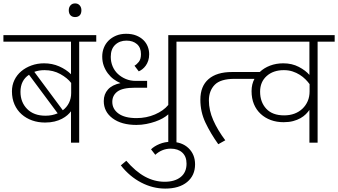

<svg xmlns="http://www.w3.org/2000/svg" viewBox="-30 -836 1981 1125"><path d="M228 -465Q276 -465 317 -447Q358 -429 386 -401V-592H-10V-630H534V-592H434V0H386V-184Q378 -173 365 -161.5Q352 -150 333 -140Q314 -130 289.5 -124Q265 -118 234 -118Q193 -118 158 -130.5Q123 -143 96.5 -166.5Q70 -190 55 -224Q40 -258 40 -301Q40 -337 54.5 -367Q69 -397 94.5 -418.5Q120 -440 154.5 -452.5Q189 -465 228 -465ZM90 -298Q90 -237 129 -197.5Q168 -158 237 -158Q275 -158 308 -172L140 -398Q90 -365 90 -298ZM387 -350Q365 -379 323.5 -402Q282 -425 231 -425Q214 -425 199.5 -422.5Q185 -420 171 -415L338 -190Q361 -207 374 -233Q387 -259 387 -291Z M373 -776Q373 -793 383 -804.5Q393 -816 410 -816Q427 -816 437 -804.5Q447 -793 447 -776Q447 -756 437 -746Q427 -736 410 -736Q393 -736 383 -746.5Q373 -757 373 -776Z M956 -630H1104V-592H1004V0H956V-166Q943 -154 923.5 -143Q904 -132 879.5 -123.5Q855 -115 827 -109.5Q799 -104 769 -104Q682 -104 630 -142.5Q578 -181 578 -244Q578 -284 602.5 -311.5Q627 -339 676 -349Q655 -358 636 -372Q617 -386 602 -406Q587 -426 578 -450.5Q569 -475 569 -505Q569 -532 578.5 -556Q588 -580 606 -598Q624 -616 650 -627Q676 -638 709 -638Q743 -638 768 -628Q793 -618 810 -601.5Q827 -585 835.5 -563.5Q844 -542 844 -518Q844 -497 838.5 -480.5Q833 -464 824 -451.5Q815 -439 804 -430.5Q793 -422 783 -418L758 -451Q772 -459 784 -474.5Q796 -490 796 -519Q796 -557 772.5 -577.5Q749 -598 711 -598Q671 -598 645 -573.5Q619 -549 619 -503Q619 -473 630 -447Q641 -421 661 -402.5Q681 -384 707.5 -373Q734 -362 766 -362H832V-322H760Q688 -322 658 -299.5Q628 -277 628 -239Q628 -197 664.5 -170.5Q701 -144 770 -144Q828 -144 878 -165.5Q928 -187 956 -221Z M855 39Q873 21 904 8Q935 -5 970 -5Q1036 -5 1074.5 32Q1113 69 1113 127Q1113 192 1066.5 230.5Q1020 269 938 269Q865 269 797 233.5Q729 198 678 133L710 106Q764 169 819.5 199Q875 229 935 229Q994 229 1028.5 201.5Q1063 174 1063 123Q1063 81 1038 58Q1013 35 970 35Q944 35 921 44.5Q898 54 880 71Z M1630 -465Q1681 -465 1721 -444Q1761 -423 1783 -397V-592H1084V-630H1931V-592H1831V0H1783V-192Q1775 -180 1762 -167Q1749 -154 1730.5 -143.5Q1712 -133 1687.5 -126.5Q1663 -120 1632 -120Q1591 -120 1557 -132.5Q1523 -145 1497.5 -168.5Q1472 -192 1458 -225.5Q1444 -259 1444 -302Q1444 -343 1461 -374H1344Q1262 -374 1228 -339Q1194 -304 1194 -247Q1194 -190 1219.5 -132Q1245 -74 1290 -14L1249 9Q1204 -54 1174 -117Q1144 -180 1144 -252Q1144 -331 1192 -372.5Q1240 -414 1329 -414H1492Q1517 -438 1552.5 -451.5Q1588 -465 1630 -465ZM1784 -343Q1774 -357 1759.5 -371.5Q1745 -386 1726 -398Q1707 -410 1684 -417.5Q1661 -425 1633 -425Q1571 -425 1532.5 -390.5Q1494 -356 1494 -299Q1494 -238 1530 -199Q1566 -160 1635 -160Q1668 -160 1695 -170Q1722 -180 1742 -199Q1762 -218 1773 -243.5Q1784 -269 1784 -301Z"/></svg>

Font: Mukta ExtraLight
Style: Regular
Weight: 275
Designer: Girish Dalvi and Yashodeep Gholap
Foundry: Ek Type
Version: Version 2.538;PS 1.002;hotconv 16.6.51;makeotf.lib2.5.65220;